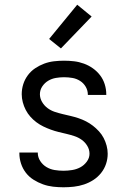

<svg xmlns="http://www.w3.org/2000/svg" viewBox="-20 -785 540 813"><path d="M249 8Q227 8 205 5.5Q183 3 162 -4.5Q141 -12 122 -24Q103 -36 89.5 -53.5Q76 -71 69 -92.5Q62 -114 62 -136V-139H140V-138Q140 -119 150.5 -103Q161 -87 177 -77.5Q193 -68 211.5 -65Q230 -62 249 -62Q267 -62 285.5 -65Q304 -68 320 -76.5Q336 -85 347.5 -100.5Q359 -116 359 -134Q359 -152 349.5 -167.5Q340 -183 326 -193Q312 -203 295.5 -208.5Q279 -214 262 -218Q245 -222 228.5 -226Q212 -230 195.5 -236Q179 -242 163.5 -249.5Q148 -257 134 -267.5Q120 -278 108.5 -291Q97 -304 89 -319.5Q81 -335 76.5 -352Q72 -369 72 -386Q72 -408 78.5 -428.5Q85 -449 98 -466.5Q111 -484 129 -496Q147 -508 167 -515.5Q187 -523 208.5 -525.5Q230 -528 251 -528Q273 -528 294 -525.5Q315 -523 335.5 -515.5Q356 -508 373.5 -495.5Q391 -483 404 -466Q417 -449 423.5 -428Q430 -407 430 -386V-383H352V-384Q352 -402 343 -417.5Q334 -433 319 -442.5Q304 -452 286.5 -455Q269 -458 251 -458Q234 -458 216.5 -455Q199 -452 184 -443Q169 -434 159 -419Q149 -404 149 -386Q149 -369 158 -353.5Q167 -338 181 -327.5Q195 -317 211.5 -311.5Q228 -306 245 -302Q262 -298 279 -294Q296 -290 312.5 -284.5Q329 -279 344.5 -271Q360 -263 373.5 -252.5Q387 -242 399 -229Q411 -216 419 -200.5Q427 -185 431.5 -168Q436 -151 436 -134Q436 -112 429 -91Q422 -70 408 -52.5Q394 -35 375.5 -23Q357 -11 336 -4Q315 3 293 5.5Q271 8 249 8ZM238 -580 188 -620 307 -765 368 -715Z"/></svg>

Font: Iosevka Term SS14
Style: Regular
Weight: 400
Monospace: yes
Designer: Belleve Invis
Foundry: Belleve Invis
Version: Version 24.1.1; ttfautohint (v1.8.4)